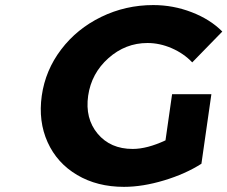

<svg xmlns="http://www.w3.org/2000/svg" viewBox="-20 -726 893 754"><path d="M144 -350.1Q158.2 -450.2 220.2 -531.7Q282.2 -613.3 377.7 -659.7Q473.1 -706.1 582 -706.1Q660.2 -706.1 732.9 -678Q805.7 -649.9 853 -602.1L734.9 -481Q701.7 -516.1 654.5 -536.6Q607.4 -557.1 559.1 -557.1Q472.7 -557.1 405.8 -497.6Q338.9 -438 326.2 -350.1Q313.5 -260.7 363.5 -200.9Q413.6 -141.1 501 -141.1Q557.6 -141.1 629.9 -174.8L655.8 -356H810.1L771 -83Q708.5 -43 624.3 -17.6Q540 7.8 466.8 7.8Q361.8 7.8 283 -38.8Q204.1 -85.4 167 -167.5Q129.9 -249.5 144 -350.1Z"/></svg>

Font: Trueno
Style: Bold Italic
Weight: 700
Designer: Julieta Ulanovsky
Foundry: Julieta Ulanovsky
Version: Version 3.001b | FøM Fix